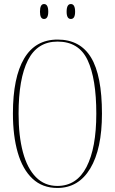

<svg xmlns="http://www.w3.org/2000/svg" viewBox="-20 -921 570 951"><path d="M264 10Q190 10 141 -36Q92 -82 68 -165Q44 -248 44 -359Q44 -537 99.5 -631Q155 -725 265 -725Q377 -725 431 -636Q485 -547 485 -358Q485 -183 427 -86.5Q369 10 264 10ZM264 0Q360 0 408.5 -94Q457 -188 457 -358Q457 -531 414 -623Q371 -715 265 -715Q165 -715 118.5 -623Q72 -531 72 -358Q72 -248 93.5 -167.5Q115 -87 158 -43.5Q201 0 264 0ZM331 -827Q310 -827 310 -863Q310 -901 331 -901Q352 -901 352 -863Q352 -827 331 -827ZM198 -827Q178 -827 178 -863Q178 -901 198 -901Q219 -901 219 -863Q219 -827 198 -827Z"/></svg>

Font: Noto Serif Display ExtraCondensed Thin
Style: Regular
Weight: 100
Width: 2
Designer: Monotype Design Team
Foundry: Monotype Imaging Inc.
Version: Version 2.009